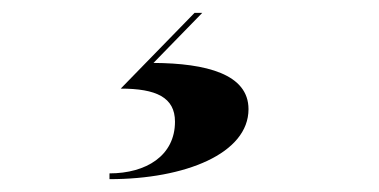

<svg xmlns="http://www.w3.org/2000/svg" viewBox="-20 -24 590 299"><path d="M252.5 165.5C252.5 218.5 207.5 246 150.5 246V255C268.5 255 367 215 367 146C367 91.5 301.5 74.5 219 74L295 -4H283L168 114C223 114 252.5 127.5 252.5 165.5Z"/></svg>

Font: Bodoni* 24pt
Style: Bold Italic
Weight: 700
Italic angle: -13°
Version: Version 2.3